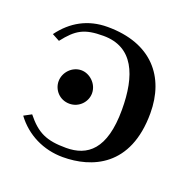

<svg xmlns="http://www.w3.org/2000/svg" viewBox="-89 -527 624 626"><g transform="rotate(20 223.0 -214.5)"><path d="M190 -22C122 -22 89 -37 49 -87L23 -73C62 -20 123 10 190 10C290 10 410 -37 410 -222C410 -348 336 -439 183 -439C115 -439 62 -409 23 -356L49 -342C88 -392 114 -407 180 -407C284 -407 319 -320 319 -201C319 -63 264 -22 190 -22ZM151 -161C184 -161 209 -188 209 -218C209 -251 180 -277 151 -277C119 -277 93 -249 93 -218C93 -189 116 -161 151 -161Z"/></g></svg>

Font: Libertinus Serif Display
Style: Regular
Weight: 400
Designer: Philipp H. Poll, Khaled Hosny
Foundry: Caleb Maclennan
Version: Version 7.050;RELEASE